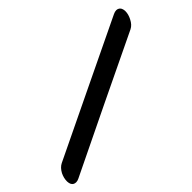

<svg xmlns="http://www.w3.org/2000/svg" viewBox="-254 -872 1002 1002"><g transform="rotate(45 246.5 -371.0)"><path d="M10.7 -740.2Q99.6 -553.7 189.5 -368.2Q279.3 -182.6 368.2 2.9Q378.9 24.4 406.2 39.1Q430.7 50.8 453.1 50.8Q455.1 50.8 457 50.8Q481.4 49.8 489.3 34.2Q492.2 27.3 492.2 19.5Q492.2 9.8 486.3 -2Q396.5 -188.5 306.6 -373Q217.8 -558.6 127.9 -745.1Q117.2 -766.6 89.8 -780.3Q65.4 -793 42 -793Q41 -793 39.1 -793Q14.6 -791 7.8 -775.4Q4.9 -769.5 4.9 -762.7Q4.9 -752 10.7 -740.2Z"/></g></svg>

Font: TroubleSide
Style: Comic
Weight: 400
Designer: Koroletov
Version: 1_5